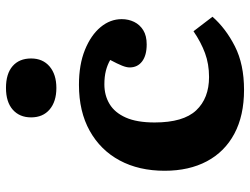

<svg xmlns="http://www.w3.org/2000/svg" viewBox="-117 -705 836 642"><g transform="rotate(-90 301.0 -384.0)"><path d="M321.5 14Q235.5 14 175 -18.3Q114.5 -50.5 82.7 -110.3Q51 -170 51 -251.5Q51 -337.5 85.5 -401.8Q120 -466 184.5 -502Q249 -538 338.5 -538Q406 -538 455.3 -518Q504.5 -498 531.3 -465.7Q558 -433.5 558 -395Q558 -372.5 548.8 -353.5Q539.5 -334.5 521 -323Q502.5 -311.5 473.5 -311.5Q437 -311.5 416.8 -326.7Q396.5 -342 396.5 -368.5Q396.5 -379 402.5 -394Q408.5 -409 421.5 -433.5Q405 -443 385.3 -448Q365.5 -453 340 -453Q303 -453 274.3 -435.7Q245.5 -418.5 229 -381.5Q212.5 -344.5 212.5 -285Q212.5 -189 253 -146Q293.5 -103 364.5 -103Q408 -103 444.5 -116.5Q481 -130 517.5 -155L566 -91.5Q527 -47 467 -16.5Q407 14 321.5 14ZM328 -613.5Q282.5 -613.5 256 -636Q229.5 -658.5 229.5 -698Q229.5 -736.5 255.2 -759.3Q281 -782 328 -782Q375.5 -782 401 -759.8Q426.5 -737.5 426.5 -698Q426.5 -659 399.8 -636.2Q373 -613.5 328 -613.5Z"/></g></svg>

Font: Literata Variable Black
Style: Regular
Weight: 900
Designer: Latin by Veronika Burian and Jose Scaglione. Greek by Irene Vlachou. Cyrillic by Vera Evstafieva.
Foundry: TypeTogether
Version: Version 3.021